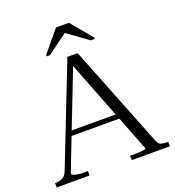

<svg xmlns="http://www.w3.org/2000/svg" viewBox="-157 -1022 1045 1145"><g transform="rotate(-20 365.5 -449.0)"><path d="M185 -289H519V-258H176ZM335 -674 354 -669 113 -49Q113 -43 122 -38.5Q131 -34 148 -31Q165 -28 190 -28H214V0H6V-28H13Q38 -28 56 -39Q74 -50 84 -76L332 -710H397L655 -59Q663 -38 679 -33Q695 -28 719 -28H724V0H482V-28H502Q523 -28 541.5 -29Q560 -30 571.5 -32.5Q583 -35 583 -38ZM410 -898H328L217 -764V-755H238L378 -858H354L497 -755H522V-764Z"/></g></svg>

Font: Roboto Serif 120pt Expanded Light
Style: Regular
Weight: 300
Width: 7
Designer: Greg Gazdowicz
Foundry: Commercial Type
Version: Version 1.008